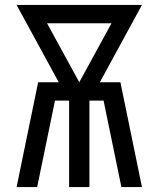

<svg xmlns="http://www.w3.org/2000/svg" viewBox="-20 -755 640 775"><path d="M47 0 134 -423H217L47 -735H553L383 -423H466L553 0H470L398 -349H341V0H259V-349H202L130 0ZM300 -423 430 -661H170Z"/></svg>

Font: Nova
Style: Regular
Weight: 400
Monospace: yes
Designer: Belleve Invis
Foundry: Belleve Invis
Version: Version 24.1.4; ttfautohint (v1.8.4)